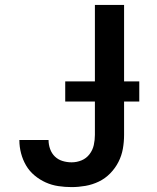

<svg xmlns="http://www.w3.org/2000/svg" viewBox="-20 -755 640 783"><path d="M272 8Q245 8 218 4Q191 0 166.5 -11Q142 -22 121 -39.5Q100 -57 86.5 -80Q73 -103 66 -129.5Q59 -156 59 -183Q59 -183 59 -183.5Q59 -184 59 -184H178Q178 -184 178 -184Q178 -184 178 -184Q178 -165 184.5 -147Q191 -129 204 -116.5Q217 -104 235 -98.5Q253 -93 272 -93Q293 -93 312.5 -101Q332 -109 345 -126Q358 -143 362.5 -163.5Q367 -184 367 -205V-735H486V-205Q486 -176 481 -148Q476 -120 463 -94.5Q450 -69 429.5 -48Q409 -27 383 -14.5Q357 -2 328.5 3Q300 8 272 8ZM548 -341H246V-423H548Z"/></svg>

Font: Zed Sans Extended
Style: Bold
Weight: 700
Width: 7
Designer: Belleve Invis
Foundry: Belleve Invis
Version: Version 1.0.0; ttfautohint (v1.8.4)